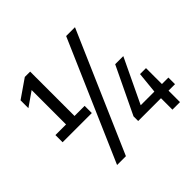

<svg xmlns="http://www.w3.org/2000/svg" viewBox="-205 -1032 1322 1322"><g transform="rotate(-45 455.5 -371.0)"><path d="M254 -378H352.5V-308H68V-378H171.5V-713L67.5 -640.5V-717L202 -810H254ZM222.5 68 602.5 -808H688.5L308.5 68ZM898 -108V-43.5H835V68H761.5V-43.5H539.5V-89L704 -432H783L628.5 -108H761.5L777 -263H835V-108Z"/></g></svg>

Font: Encode Sans Semi Condensed Medium
Style: Regular
Weight: 500
Width: 4
Designer: Multiple Designers
Foundry: Impallari Type
Version: Version 2.000